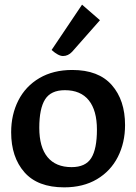

<svg xmlns="http://www.w3.org/2000/svg" viewBox="-20 -796 587 826"><path d="M28 -227Q28 -303 59 -364Q90 -425 149.5 -460Q209 -495 291 -495Q404 -495 461 -430Q518 -365 518 -258Q518 -182 487 -121Q456 -60 397 -25Q338 10 256 10Q142 10 85 -55Q28 -120 28 -227ZM397 -238Q397 -321 362 -364.5Q327 -408 259 -408Q199 -408 174 -368.5Q149 -329 149 -246Q149 -163 184.5 -120Q220 -77 288 -77Q348 -77 372.5 -116Q397 -155 397 -238ZM202 -581 333 -776 410 -709 290 -573Q273 -555 251 -555Q231 -555 202 -581Z"/></svg>

Font: Enriqueta SemiBold
Style: Regular
Weight: 600
Designer: Viviana Monsalve, Gustavo Ibarra
Foundry: 72Puntos
Version: Version 2.000